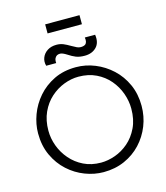

<svg xmlns="http://www.w3.org/2000/svg" viewBox="-138 -1076 1029 1188"><g transform="rotate(-15 376.5 -482.5)"><path d="M378 6Q319 6 260 -16.5Q201 -39 153 -82.5Q105 -126 76 -188.5Q47 -251 47 -330Q47 -389 69 -448.5Q91 -508 133.5 -557Q176 -606 237.5 -636Q299 -666 378 -666Q441 -666 500 -642Q559 -618 606.5 -574Q654 -530 682 -468Q710 -406 710 -330Q710 -263 686 -202.5Q662 -142 618 -95Q574 -48 513 -21Q452 6 378 6ZM378 -55Q422 -55 468.5 -71.5Q515 -88 554.5 -122Q594 -156 619 -208Q644 -260 644 -330Q644 -379 626.5 -428Q609 -477 575 -517Q541 -557 491.5 -581Q442 -605 378 -605Q332 -605 285 -587Q238 -569 199 -534Q160 -499 136.5 -447.5Q113 -396 113 -330Q113 -280 131 -231.5Q149 -183 183.5 -143Q218 -103 267 -79Q316 -55 378 -55ZM306 -772Q284 -772 275 -757Q266 -746 268 -722H204Q196 -750 206 -775Q216 -800 240 -815.5Q264 -831 298 -831Q322 -831 341.5 -823Q361 -815 386 -800Q405 -789 417 -783.5Q429 -778 441 -778Q460 -778 471 -786Q485 -798 480 -829H546Q554 -777 526 -748.5Q498 -720 451 -720Q418 -720 395.5 -729Q373 -738 349 -754Q321 -772 306 -772ZM264 -913V-971H484V-913Z"/></g></svg>

Font: Lil Grotesk
Style: Regular
Weight: 400
Designer: Bastien Sozeau
Foundry: NBR — Bastien Sozeau
Version: Version 4.002; ttfautohint (v1.8.4.7-5d5b)